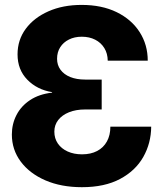

<svg xmlns="http://www.w3.org/2000/svg" viewBox="-20 -759 675 790"><path d="M316.9 11.2Q231.9 11.2 167 -16.8Q102.1 -44.9 65.4 -94Q28.8 -143.1 28.8 -205.6Q28.8 -249 47.9 -285.9Q66.9 -322.8 103.8 -347.2Q140.6 -371.6 194.3 -377.9V-379.9Q132.3 -390.1 92.3 -431.2Q52.2 -472.2 52.2 -535.2Q52.2 -594.7 85.9 -640.4Q119.6 -686 179.2 -712.4Q238.8 -738.8 315.9 -738.8Q398.9 -738.8 460 -709Q521 -679.2 554.4 -627.2Q587.9 -575.2 587.9 -509.3H423.3Q422.9 -539.1 409.2 -561.3Q395.5 -583.5 371.6 -595.7Q347.7 -607.9 316.4 -607.9Q286.6 -607.9 263.7 -596.4Q240.7 -585 227.8 -564.7Q214.8 -544.4 214.8 -517.1Q214.8 -491.2 229 -471.9Q243.2 -452.6 269 -442.1Q294.9 -431.6 330.6 -431.6H398.4V-308.6H330.6Q292.5 -308.6 263.9 -297.1Q235.4 -285.6 219.5 -265.1Q203.6 -244.6 203.6 -217.3Q203.6 -189.5 218 -168.5Q232.4 -147.5 258.3 -135.7Q284.2 -124 317.4 -124Q353.5 -124 379.6 -137.7Q405.8 -151.4 419.9 -177Q434.1 -202.6 434.1 -237.8H602.1Q601.6 -169.9 569.6 -113.3Q537.6 -56.6 474.1 -22.7Q410.6 11.2 316.9 11.2Z"/></svg>

Font: Inter 28pt ExtraBold
Style: Regular
Weight: 800
Designer: Rasmus Andersson
Foundry: rsms
Version: Version 4.001;git-66647c0bb